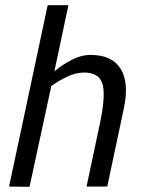

<svg xmlns="http://www.w3.org/2000/svg" viewBox="-20 -720 555 741"><path d="M94 1 15 0 164 -700H244L190 -445Q220 -470 256.5 -489Q293 -508 330 -508Q412 -508 445.5 -454.5Q479 -401 458 -302L447 -250L394 0H314L367 -250Q389 -358 374.5 -399Q360 -440 305 -440Q272 -440 238 -423.5Q204 -407 178 -388Z"/></svg>

Font: Epunda Sans
Style: Italic
Weight: 400
Italic angle: -12.0243°
Designer: Simon Atzbach
Foundry: typofactur
Version: Version 2.204; ttfautohint (v1.8.4.7-5d5b)